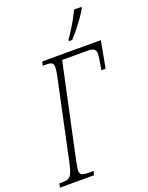

<svg xmlns="http://www.w3.org/2000/svg" viewBox="-195 -1016 848 1100"><g transform="rotate(-20 228.5 -465.5)"><path d="M309 -771 310 -780Q332 -811 356 -851Q380 -891 399 -931H444L443 -923Q431 -901 411.5 -873.5Q392 -846 370.5 -819Q349 -792 329 -771ZM-26 0 -21 -24H-3Q20 -24 33.5 -30Q47 -36 55.5 -54Q64 -72 72 -108L178 -606Q185 -640 185 -657Q185 -678 174.5 -684Q164 -690 141 -690H120L126 -714H483L453 -551H427L437 -611Q438 -619 439.5 -628.5Q441 -638 441 -645Q441 -666 430 -674.5Q419 -683 389 -683H236L113 -109Q110 -92 107.5 -78.5Q105 -65 105 -56Q105 -36 116.5 -30Q128 -24 152 -24H188L182 0Z"/></g></svg>

Font: Noto Serif ExtraCondensed ExtraLight
Style: Italic
Weight: 200
Width: 2
Italic angle: -12°
Designer: Monotype Design Team
Foundry: Monotype Imaging Inc.
Version: Version 2.014; ttfautohint (v1.8.4.7-5d5b)